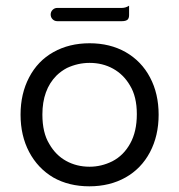

<svg xmlns="http://www.w3.org/2000/svg" viewBox="-20 -655 634 679"><path d="M296.9 -65.4Q251 -65.4 213.9 -85.9Q176.8 -106.4 154.3 -146Q129.9 -185.5 129.9 -250Q129.9 -337.4 179.7 -387.7Q196.3 -403.8 216.8 -414.6Q255.4 -432.6 296.9 -432.6Q342.8 -432.6 379.9 -412.1Q417 -391.6 439.5 -353Q463.9 -313.5 463.9 -251.5Q463.9 -189.5 440.4 -147.5Q417 -105 377 -84.5Q338.4 -65.4 296.9 -65.4ZM510.7 -380.9Q480.5 -438.5 424.3 -470.7Q369.1 -502 296.9 -502Q224.6 -502 168.9 -470.7Q113.3 -439.5 83 -381.3Q52.7 -323.7 52.7 -249.5Q52.7 -175.3 83 -117.7Q113.8 -59.6 168.5 -27.3Q223.6 3.9 295.9 3.9Q368.2 3.9 423.8 -27.3Q479.5 -58.6 510.3 -116.7Q541 -174.8 541 -249.3Q541 -323.7 510.7 -380.9ZM436.5 -634.8Q424.3 -627 411.1 -627H182.6Q172.9 -627 166 -620.1Q159.2 -613.3 159.2 -603.5Q159.2 -593.8 166 -586.9Q172.9 -580.1 182.6 -580.1H411.1Q425.3 -580.1 431.6 -585.9Q436.5 -591.3 436.5 -601.6Z"/></svg>

Font: YuPearl-Light
Style: Light
Weight: 300
Designer: Max Yao
Foundry: Max-Everyday
Version: Version 1.011; ttfautohint (v1.8.3)